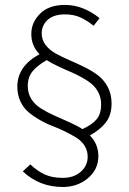

<svg xmlns="http://www.w3.org/2000/svg" viewBox="-20 -701 519 773"><path d="M49.8 -352.1Q49.8 -434.6 139.2 -482.9Q106 -516.1 106 -564Q106 -610.8 141.4 -646Q176.8 -681.2 241.2 -681.2Q314.5 -681.2 380.9 -627.9L356.9 -597.2Q329.1 -619.6 302.7 -631.3Q276.4 -643.1 242.2 -643.1Q195.3 -643.1 171.6 -620.8Q147.9 -598.6 147.9 -566.9Q147.9 -540.5 163.6 -520Q179.2 -499.5 203.9 -485.8Q228.5 -472.2 258.5 -459.2Q288.6 -446.3 318.6 -431.6Q348.6 -417 373.3 -398.7Q397.9 -380.4 413.6 -351.1Q429.2 -321.8 429.2 -284.2Q429.2 -238.3 406.7 -208.7Q384.3 -179.2 341.8 -155.8Q376 -121.6 376 -71.8Q376 -19 334 16.4Q292 51.8 232.9 51.8Q138.2 51.8 71.8 -11.2L102.1 -39.1Q130.4 -12.2 160.4 1.5Q190.4 15.1 232.9 15.1Q277.3 15.1 305.2 -9.5Q333 -34.2 333 -69.8Q333 -94.2 320.8 -113.8Q308.6 -133.3 288.8 -145.8Q269 -158.2 243.4 -170.9Q217.8 -183.6 191.4 -193.6Q165 -203.6 139.4 -218.5Q113.8 -233.4 94 -250.2Q74.2 -267.1 62 -293.2Q49.8 -319.3 49.8 -352.1ZM91.8 -355Q91.8 -325.2 106 -302.5Q120.1 -279.8 145.8 -263.9Q171.4 -248 197.8 -236.3Q224.1 -224.6 257.6 -209.7Q291 -194.8 312 -181.2Q351.1 -199.2 369.1 -220.9Q387.2 -242.7 387.2 -280.8Q387.2 -306.6 376.5 -327.9Q365.7 -349.1 349.1 -363Q332.5 -377 308.3 -390.1Q284.2 -403.3 262 -412.6Q239.7 -421.9 212.9 -434.6Q186 -447.3 168 -459Q129.9 -437 110.8 -413.6Q91.8 -390.1 91.8 -355Z"/></svg>

Font: Source Sans Pro Light
Style: Regular
Weight: 300
Designer: Paul D. Hunt
Foundry: Adobe Systems Incorporated
Version: Version 2.020;PS 2.0;hotconv 1.0.86;makeotf.lib2.5.63406